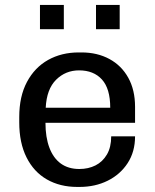

<svg xmlns="http://www.w3.org/2000/svg" viewBox="-20 -728 611 758"><path d="M285 10Q217 10 165.2 -19.6Q113.5 -49.2 84.8 -106.5Q56 -163.8 56 -245V-266Q56 -347.5 86.5 -404.6Q117 -461.8 170 -491.4Q223 -521 291 -521H301.8Q364 -521 411.9 -495.1Q459.8 -469.2 486.5 -420.9Q513.2 -372.5 513.2 -306.5V-243.2H159.5Q159.5 -186 175 -144.9Q190.5 -103.8 220.2 -82.2Q250 -60.8 293.2 -60.8Q328.8 -60.8 357 -75Q385.2 -89.2 402.1 -118Q419 -146.8 419 -189.8H513.2Q513.2 -129 484 -84.1Q454.8 -39.2 405.2 -14.6Q355.8 10 293.8 10ZM160.5 -302.8H415.2Q415.2 -378 382.5 -414.1Q349.8 -450.2 292.2 -450.2Q238.8 -450.2 201.5 -413.2Q164.2 -376.2 160.5 -302.8ZM137.8 -612.8V-708.5H232V-612.8ZM359 -612.8V-708.5H452.5V-612.8Z"/></svg>

Font: Chivo Medium
Style: Regular
Weight: 500
Designer: Hector Gatti
Foundry: Omnibus-Type
Version: Version 2.002